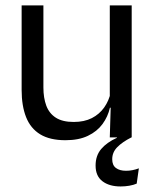

<svg xmlns="http://www.w3.org/2000/svg" viewBox="-20 -508 573 710"><path d="M140.5 -488V-184.5Q140.5 -146 151.2 -117.2Q162 -88.5 186.5 -72.8Q211 -57 252.5 -57Q291.5 -57 319.5 -71.2Q347.5 -85.5 365.2 -110.5Q383 -135.5 389.5 -167L404 -109.5H386.5Q379 -76.5 359 -49.2Q339 -22 305.2 -5.8Q271.5 10.5 222 10.5Q164.5 10.5 128.8 -11.2Q93 -33 76.5 -74.8Q60 -116.5 60 -175.5V-488ZM467 -488V0H386L389.5 -117L386 -122V-488ZM426 181.5Q384 181.5 358.8 162.2Q333.5 143 333.5 104.5V104Q333.5 67.5 354.2 43Q375 18.5 412.5 1.5V-6L466 -6.5V0Q432.5 17 413.8 36Q395 55 395 80.5V81Q395 103 408.8 113.2Q422.5 123.5 446 123.5Q458.5 123.5 470 121.2Q481.5 119 493.5 114.5L485.5 171Q474 176 458.2 178.8Q442.5 181.5 426 181.5Z"/></svg>

Font: Anek Latin
Style: Regular
Weight: 400
Designer: Yesha Goshar
Foundry: Ek Type
Version: Version 1.003